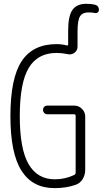

<svg xmlns="http://www.w3.org/2000/svg" viewBox="-20 -970 540 1000"><path d="M471.7 -946.3Q495.1 -941.4 495.1 -918Q495.1 -910.2 488.8 -905.3Q482.4 -900.4 473.6 -902.3Q461.9 -905.3 439.5 -905.3Q410.2 -905.3 397 -885.3Q383.8 -865.2 383.8 -803.7V-726.6Q383.8 -707 367.2 -694.8Q350.6 -682.6 330.1 -688.5Q301.8 -694.3 274.4 -694.3Q176.8 -694.3 129.9 -616.7Q83 -539.1 83 -365.2Q83 -194.3 128.9 -115.2Q174.8 -36.1 265.6 -36.1Q319.3 -36.1 366.2 -58.6Q374 -61.5 374 -72.3V-366.2Q374 -375 365.2 -375H225.6Q216.8 -375 210.4 -381.8Q204.1 -388.7 204.1 -397.9Q204.1 -407.2 210.4 -413.6Q216.8 -419.9 225.6 -419.9H367.2Q390.6 -419.9 407.2 -402.8Q423.8 -385.7 423.8 -363.3V-85.9Q423.8 -58.6 410.2 -36.6Q396.5 -14.6 372.1 -6.8Q324.2 9.8 263.7 9.8Q149.4 9.8 91.8 -81.1Q34.2 -171.9 34.2 -365.2Q34.2 -562.5 92.8 -651.4Q151.4 -740.2 274.4 -740.2Q302.7 -740.2 327.1 -733.4Q335 -731.4 335 -739.3V-810.5Q335 -886.7 357.4 -918.5Q379.9 -950.2 428.7 -950.2Q453.1 -950.2 471.7 -946.3Z"/></svg>

Font: Rounded-X Mgen+ 2m light
Style: Regular
Weight: 200
Designer: [Source Han Sans]
Ryoko NISHIZUKA  (kana & ideographs); Paul D. Hunt (Latin, Greek & Cyrillic); Wenlong ZHANG  (bopomofo
Version: Version 1.059.20150602